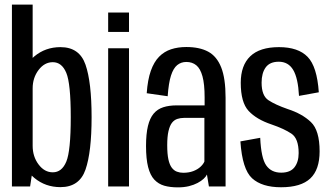

<svg xmlns="http://www.w3.org/2000/svg" viewBox="-20 -805 1432 829"><path d="M31.5 0H110L121 -73V-785H31.5ZM241 3Q323 3 349.2 -72.8Q375.5 -148.5 375.5 -299Q375.5 -450 349.2 -525.8Q323 -601.5 241 -601.5Q176 -601.5 128.2 -561.5Q80.5 -521.5 80.5 -467L121 -423.5Q121 -469 146.5 -502.8Q172 -536.5 208 -536.5Q247 -536.5 266.2 -490.5Q285.5 -444.5 285.5 -299Q285.5 -153 266.2 -107Q247 -61 208 -61Q172 -61 146.5 -95Q121 -129 121 -175.5L80.5 -130.5Q80.5 -76.5 128.2 -36.8Q176 3 241 3Z M447 0H537V-596.5H447ZM447 -751V-667H537V-751Z M748 4Q774.5 4 795.8 -1.2Q817 -6.5 833 -15Q849 -23.5 859.2 -33Q869.5 -42.5 873.5 -51.5L882 0H954V-382.5Q954 -466.5 935 -514.2Q916 -562 878.8 -582Q841.5 -602 784.5 -602Q748 -602 718.5 -592.2Q689 -582.5 667 -560.2Q645 -538 631.2 -499.2Q617.5 -460.5 613.5 -402.5L704 -389.5Q708 -446.5 718.2 -478.5Q728.5 -510.5 745.2 -524Q762 -537.5 784.5 -537.5Q810 -537.5 827.5 -523.2Q845 -509 854.2 -475.5Q863.5 -442 863.5 -384V-350H743Q710 -350 685 -342Q660 -334 643.5 -314.5Q627 -295 618.8 -261Q610.5 -227 610.5 -174.5Q610.5 -119 619.5 -83.8Q628.5 -48.5 646.2 -29.5Q664 -10.5 689.2 -3.2Q714.5 4 748 4ZM771 -59Q756.5 -59 743.8 -63.8Q731 -68.5 721.5 -81.2Q712 -94 707 -117.2Q702 -140.5 702 -178Q702 -215.5 707.5 -239Q713 -262.5 722.5 -274.8Q732 -287 745.5 -291.5Q759 -296 774.5 -296H862.5V-107.5Q858 -96.5 845.8 -85Q833.5 -73.5 814.5 -66.2Q795.5 -59 771 -59Z M1193.5 3.5Q1279.5 3.5 1319.8 -34.5Q1360 -72.5 1360 -151.5Q1360 -242.5 1322.2 -278.2Q1284.5 -314 1222.5 -334Q1168 -353 1138.8 -372.5Q1109.5 -392 1109.5 -448Q1109.5 -489.5 1127.2 -514Q1145 -538.5 1183.5 -538.5Q1225 -538.5 1246 -503Q1267 -467.5 1271 -391L1356.5 -406.5Q1349 -517.5 1308.2 -559.5Q1267.5 -601.5 1184.5 -601.5Q1101.5 -601.5 1060.5 -562Q1019.5 -522.5 1019.5 -447.5Q1019.5 -362.5 1053.5 -326Q1087.5 -289.5 1151.5 -268Q1207 -249 1238.2 -228Q1269.5 -207 1269.5 -144Q1269.5 -106 1251.5 -82.8Q1233.5 -59.5 1194 -59.5Q1151.5 -59.5 1129.5 -90.8Q1107.5 -122 1103.5 -210L1018 -194.5Q1026 -74 1068.5 -35.2Q1111 3.5 1193.5 3.5Z"/></svg>

Font: Anybody Condensed
Style: Regular
Weight: 400
Width: 3
Designer: Tyler Finck
Foundry: Etcetera Type Company
Version: Version 1.113;gftools[0.9.25]